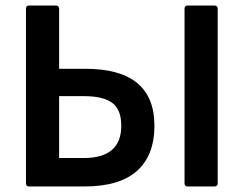

<svg xmlns="http://www.w3.org/2000/svg" viewBox="-20 -675 881 695"><path d="M85 0Q74 0 74 -12V-643Q74 -655 85 -655H182Q194 -655 194 -643V-426H289Q539 -426 539 -220Q539 -113 476 -56.5Q413 0 285 0ZM194 -103H283Q419 -103 419 -220Q419 -278 386.5 -302.5Q354 -327 284 -327H194ZM659 0Q648 0 648 -12V-643Q648 -655 659 -655H756Q768 -655 768 -643V-12Q768 0 756 0Z"/></svg>

Font: Sofia Sans
Style: Bold
Weight: 700
Designer: Botio Nikoltchev, Ani Petrova
Foundry: lettersoup
Version: Version 4.100; ttfautohint (v1.8.4.7-5d5b)